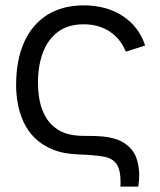

<svg xmlns="http://www.w3.org/2000/svg" viewBox="-20 -575 594 715"><path d="M428.5 120Q429 111 429 102.5Q429 58 414 35.8Q399 13.5 363.2 7.8Q327.5 2 271.5 0Q215.5 -2 175.8 -18.5Q136 -35 109.5 -61.2Q83 -87.5 68 -120.2Q53 -153 46.5 -188.2Q40 -223.5 40 -257.5Q40 -351.5 70 -418Q100 -484.5 156.5 -519.8Q213 -555 292 -555Q376 -555 436.5 -515.8Q497 -476.5 520.5 -405.5L448.5 -382.5Q429 -431 388.2 -457.8Q347.5 -484.5 291.5 -484.5Q233.5 -484.5 196 -456.5Q158.5 -428.5 140 -379.8Q121.5 -331 121.5 -269Q121.5 -266.5 121.5 -264.5Q121.5 -236 127.2 -202.8Q133 -169.5 150.5 -138.8Q168 -108 201.5 -88.8Q235 -69.5 290 -69Q302 -69 321.2 -68.8Q340.5 -68.5 361.5 -66.8Q382.5 -65 399.5 -60.5Q433.5 -52.5 457.8 -30.8Q482 -9 490.2 20.2Q498.5 49.5 498.5 76Q498.5 96.5 495 120Z"/></svg>

Font: Cns Manrope
Style: Regular
Weight: 400
Designer: Mikhail Sharanda
Foundry: Mikhail Sharanda
Version: Version 4.504